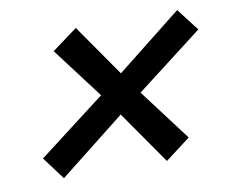

<svg xmlns="http://www.w3.org/2000/svg" viewBox="-60 -640 739 625"><g transform="rotate(-10 309.5 -328.0)"><path d="M322 -264 104 -92 48 -167 270 -337 143 -505 227 -567 346 -396 562 -567 619 -493 398 -323 527 -152 444 -89Z"/></g></svg>

Font: Intel One Mono Medium
Style: Italic
Weight: 500
Italic angle: -16°
Monospace: yes
Designer: Fred Shallcrass
Foundry: Frere-Jones Type LLC
Version: Version 1.400;hotconv 1.1.0;makeotfexe 2.6.0;FJTRelease1.4